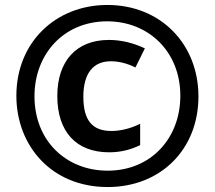

<svg xmlns="http://www.w3.org/2000/svg" viewBox="-20 -744 866 774"><path d="M414 10C629 10 780 -143 780 -355C780 -567 627 -724 413 -724C205 -724 46 -574 46 -358C46 -157 187 10 414 10ZM414 -56C248 -56 119 -175 119 -356C119 -526 237 -658 412 -658C580 -658 707 -535 707 -358C707 -188 590 -56 414 -56ZM420 -130C465 -130 506 -140 545 -159V-245C507 -226 466 -216 429 -216C352 -216 316 -259 316 -354C316 -450 357 -497 427 -497C458 -497 492 -489 526 -472L564 -549C517 -571 469 -583 419 -583C287 -583 211 -497 211 -357C211 -212 288 -130 420 -130Z"/></svg>

Font: Noto Sans Georgian ExtraCondensed Bold
Style: Regular
Weight: 700
Width: 2
Designer: Monotype Design Team, Akaki Razmadze
Foundry: Google LLC
Version: Version 2.005